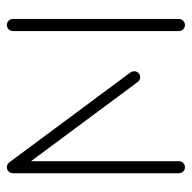

<svg xmlns="http://www.w3.org/2000/svg" viewBox="-20 -539 559 559"><g transform="rotate(90 259.5 -259.5)"><path d="M53 0Q45.6 0 40.4 -5.2Q35.2 -10.4 35.2 -17.8V-500.7Q35.2 -508.1 40.4 -513.3Q45.6 -518.5 53 -518.5Q60 -518.5 65.2 -513.3Q70.4 -508.1 70.4 -500.7V-17.8Q70.4 -10.4 65.2 -5.2Q60 0 53 0ZM187.4 -370.4Q187.4 -377.8 192.6 -383Q197.8 -388.1 204.8 -388.1Q213.3 -388.1 218.9 -380.7L481.1 -27.4L453 -6.7L190.7 -360Q187.4 -364.4 187.4 -370.4ZM467 0Q459.6 0 454.4 -5.2Q449.3 -10.4 449.3 -17.8V-500.7Q449.3 -508.1 454.4 -513.3Q459.6 -518.5 467 -518.5Q474.1 -518.5 479.3 -513.3Q484.4 -508.1 484.4 -500.7V-17.8Q484.4 -10.4 479.3 -5.2Q474.1 0 467 0Z"/></g></svg>

Font: 26F Galaxy Sans Light
Style: Regular
Weight: 300
Designer: C₂₉H₂₅N₃O₅
Version: Version 1.100